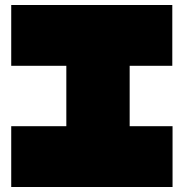

<svg xmlns="http://www.w3.org/2000/svg" viewBox="-20 -750 737 770"><path d="M246 0V-486L448 -730H500V-244L298 0ZM25 0V-244H246V0ZM298 0 500 -244H672V0ZM25 -486V-730H448L246 -486ZM500 -486V-730H671V-486Z"/></svg>

Font: Foldit Black
Style: Regular
Weight: 900
Version: Version 1.003